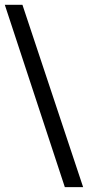

<svg xmlns="http://www.w3.org/2000/svg" viewBox="-30 -773 370 809"><path d="M64.5 -752.9 320.3 15.6H243.2L-9.8 -752.9Z"/></svg>

Font: Jomolhari
Style: Regular
Weight: 400
Designer: Christopher J. Fynn
Foundry: Christopher  J.  Fynn (Karma Drubgy¸ Tenzin).
Version: Version 1.000